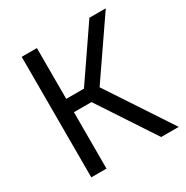

<svg xmlns="http://www.w3.org/2000/svg" viewBox="-164 -850 953 985"><g transform="rotate(-30 312.5 -357.0)"><path d="M97 0V-714H187V-413H292L498 -714H595L365 -379L615 0H511L291 -334H187V0Z"/></g></svg>

Font: Noto Sans Historical
Style: Regular
Weight: 400
Designer: Monotype Design Team
Foundry: Monotype Imaging Inc.
Version: Version 2.013; ttfautohint (v1.8.4.7-5d5b)